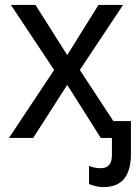

<svg xmlns="http://www.w3.org/2000/svg" viewBox="-20 -556 563 774"><path d="M397 198.2C473.1 198.2 507.8 151.4 507.8 64.9V-67.9H437L301.8 -273.9L476.1 -536.1H377L251 -334L123 -536.1H23.9L198.2 -273.9L16.1 0H113.8L251 -213.9L386.2 0H431.2V69.8C431.2 106.4 414.1 122.1 386.2 122.1C366.2 122.1 348.6 117.2 338.9 112.8V186C352.5 191.4 373 198.2 397 198.2Z"/></svg>

Font: Avrile Sans
Style: Regular
Weight: 400
Designer: Monotype Design Team, Google (font), Stefan Peev (BGR Cyrillic), Cristiano Sobral (main changes)
Foundry: The Avrile Sans Project Authors
Version: Version 3.110